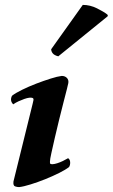

<svg xmlns="http://www.w3.org/2000/svg" viewBox="-20 -752 460 784"><path d="M259 -413Q259 -411 253.5 -389.5Q248 -368 239.5 -335Q231 -302 221.5 -263.5Q212 -225 204 -190Q196 -155 190 -128Q184 -101 184 -93V-89Q184 -85 185 -84Q187 -81 195 -81.5Q203 -82 214 -85.5Q225 -89 236.5 -94.5Q248 -100 258 -106Q266 -101 266.5 -89.5Q267 -78 262 -70Q248 -59 221 -45.5Q194 -32 164 -20Q134 -8 105 1Q76 10 58 12Q50 12 41.5 9Q33 6 35 -11L113 -327Q115 -335 116.5 -342.5Q118 -350 113 -352Q108 -354 99.5 -353Q91 -352 79.5 -348Q68 -344 56 -338.5Q44 -333 34 -326Q19 -341 29 -361Q43 -372 70.5 -385.5Q98 -399 128 -410.5Q158 -422 186.5 -431Q215 -440 232 -442Q245 -442 253 -434Q261 -426 259 -413ZM318 -732Q348 -732 376 -718Q404 -704 418 -693Q422 -688 419 -685L218 -522Q202 -526 195.5 -534Q189 -542 189 -551Z"/></svg>

Font: Lusitana
Style: Bold Italic
Weight: 700
Designer: Ana Paula Megda
Foundry: Ana Paula Megda
Version: Version 1.000; ttfautohint (v1.1) -l 8 -r 50 -G 200 -x 14 -D